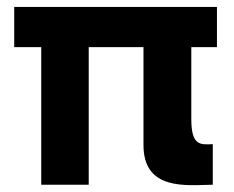

<svg xmlns="http://www.w3.org/2000/svg" viewBox="-20 -533 676 554"><path d="M594 0V-117C560 -116 532 -110 532 -189V-397H606V-513H21V-397H99V0H236V-397H394V-116C393 19 520 1 594 0Z"/></svg>

Font: Vanilla Cream ExtraBold
Style: Regular
Weight: 800
Designer: Jeremy Tribby, Jinavaṁso
Foundry: Tribby Type
Version: Version 1.422;Glyphs 3.1.2 (3151)